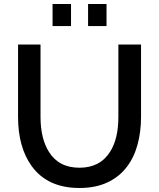

<svg xmlns="http://www.w3.org/2000/svg" viewBox="-20 -932 792 957"><path d="M334 -912H242V-802H334ZM511 -912H419V-802H511ZM224 -175Q182 -241 182 -350V-710H70V-350Q70 -198 138 -104Q217 5 376 5Q456 5 515 -22.5Q574 -50 612 -100Q648 -147 665.5 -211Q683 -275 683 -350V-710H570V-350Q570 -240 529 -176Q479 -96 376 -96Q273 -96 224 -175Z"/></svg>

Font: RT Raleway SemiBold
Style: Regular
Weight: 400
Designer: Matt McInerney, Pablo Impallari, Rodrigo Fuenzalida — Edited by Milan Moffatt in April 2016
Foundry: Matt McInerney, Pablo Impallari, Rodrigo Fuenzalida — Edited by Milan Moffatt in April 2016
Version: Version 3.001